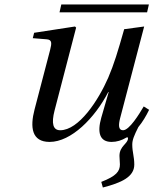

<svg xmlns="http://www.w3.org/2000/svg" viewBox="-20 -620 684 855"><path d="M245 -565H635L643 -600H253ZM126 -450 188 -445C212 -443 211 -428 203 -397L134 -133C113 -53 121 12 201 12C297 12 402 -94 462 -210H464L431 -96C412 -29 424 12 477 12C500 12 522 5 542 -7C546 -9 550 -10 550 -4C550 20 512 30 512 74C512 86 514 101 514 112C514 143 498 164 431 190L438 215C520 194 578 168 578 113C578 77 569 57 569 24C569 3 577 -16 596 -54C615 -77 631 -104 644 -131L620 -146C600 -112 556 -40 528 -40C507 -40 507 -63 515 -94L622 -502L533 -490C504 -388 488 -335 462 -274C418 -173 331 -40 248 -40C216 -40 208 -70 223 -128L319 -497L314 -502L132 -474Z"/></svg>

Font: Heuristica
Style: Italic
Weight: 400
Italic angle: -13°
Version: Version 1.0.1